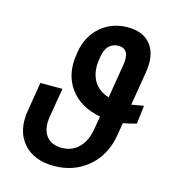

<svg xmlns="http://www.w3.org/2000/svg" viewBox="-110 -832 863 937"><g transform="rotate(15 321.5 -363.5)"><path d="M595.9 -387.4 584.9 -294.7Q548.7 -284.1 518.1 -279.1L507.8 -217Q490.4 -111.5 418.7 -50.8Q346.9 9.9 246.4 9.9Q143.1 9.9 90.4 -52.6Q37.6 -115.1 54.3 -217L78.5 -364.3H190L165.5 -217Q155.5 -155.9 181.1 -120.6Q206.7 -85.2 260.7 -85.2Q311.8 -85.2 346.2 -119.1Q380.7 -153.1 391.3 -217L402 -281.6Q299 -300.4 247.5 -371.8Q196 -443.2 213.1 -545.8L214.8 -556.8Q228.7 -640.3 285.5 -688.7Q342.3 -737.2 421.9 -737.2Q501.4 -737.2 539.4 -687Q577.4 -636.7 562.5 -547.2L534.4 -376.8Q549.7 -378.9 595.9 -387.4ZM418.7 -382.8 446.7 -552.9Q460.9 -638.1 400.6 -638.1Q372.2 -638.1 352.8 -619.5Q333.5 -600.9 327.4 -560L325.6 -547.2Q316.4 -486.5 340.2 -443Q364 -399.5 418.7 -382.8Z"/></g></svg>

Font: Karasuma Gothic
Style: Medium Italic
Weight: 500
Italic angle: 9.39998°
Designer: Rasmus Andersson / Ryoko Nishizuka
Foundry: Genbu
Version: Version 1.00